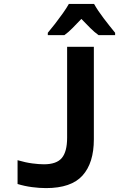

<svg xmlns="http://www.w3.org/2000/svg" viewBox="-20 -954 610 984"><path d="M216 10Q182 10 144 5Q106 0 70 -11V-133Q111 -121 145.5 -116.5Q180 -112 205 -112Q270 -112 297 -144.5Q324 -177 324 -248V-714H461V-240Q461 -119 403 -54.5Q345 10 216 10ZM225 -786Q242 -806 262.5 -832.5Q283 -859 302.5 -886.5Q322 -914 333 -934H462Q481 -900 511.5 -860Q542 -820 570 -786V-774H485Q464 -789 442.5 -810.5Q421 -832 397 -857Q373 -832 351.5 -810Q330 -788 310 -774H225Z"/></svg>

Font: Noto Sans Mono SemiCondensed
Style: Bold
Weight: 700
Width: 4
Designer: Monotype Design Team
Foundry: Monotype Imaging Inc.
Version: Version 2.014